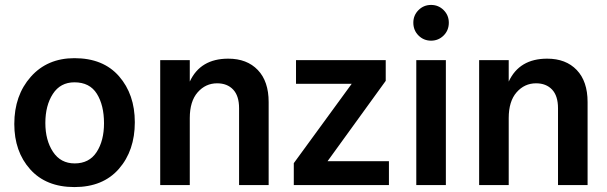

<svg xmlns="http://www.w3.org/2000/svg" viewBox="-20 -751 2464 779"><path d="M527 -255Q527 -140 462.5 -66Q398 8 282 8Q167 8 102.5 -64Q38 -136 38 -248Q38 -364 105 -439.5Q172 -515 282 -515Q399 -515 463 -441.5Q527 -368 527 -255ZM164 -252Q164 -182 195 -135Q226 -88 283 -88Q342 -88 372 -134Q402 -180 402 -251Q402 -324 373 -370.5Q344 -417 282 -417Q225 -417 194.5 -370Q164 -323 164 -252Z M1070 0H950V-312Q950 -362 926 -387.5Q902 -413 861 -413Q814 -413 782 -376.5Q750 -340 750 -272V0H630V-507H750V-420Q793 -513 906 -513Q982 -513 1026 -467Q1070 -421 1070 -337Z M1558 0H1172V-89L1407 -411H1181V-507H1545V-423L1309 -97H1558Z M1789 0H1669V-507H1789ZM1801 -659Q1801 -628 1780 -607Q1759 -586 1729 -586Q1699 -586 1678 -607Q1657 -628 1657 -659Q1657 -689 1678 -710Q1699 -731 1729 -731Q1759 -731 1780 -710Q1801 -689 1801 -659Z M2364 0H2244V-312Q2244 -362 2220 -387.5Q2196 -413 2155 -413Q2108 -413 2076 -376.5Q2044 -340 2044 -272V0H1924V-507H2044V-420Q2087 -513 2200 -513Q2276 -513 2320 -467Q2364 -421 2364 -337Z"/></svg>

Font: Hind Siliguri SemiBold
Style: Regular
Weight: 600
Designer: Jyotish Sonowal
Foundry: Indian Type Foundry
Version: Version 1.001;PS 1.0;hotconv 1.0.86;makeotf.lib2.5.63406; tt